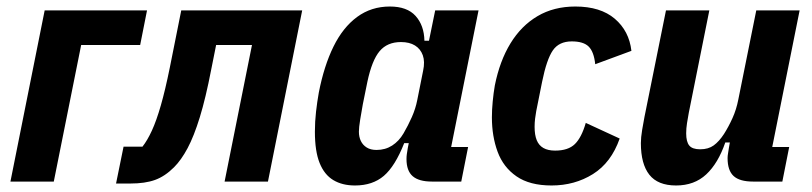

<svg xmlns="http://www.w3.org/2000/svg" viewBox="-20 -557 2491 589"><path d="M12 0 117 -525H431L410 -419H229L145 0Z M336 6 359 -107H417Q432 -126 446 -156.5Q460 -187 473.5 -234Q487 -281 501 -350L536 -525H907L802 0H669L753 -419H643L628 -344Q611 -256 593 -197.5Q575 -139 555.5 -102.5Q536 -66 514 -44Q486 -16 455.5 -5Q425 6 380 6Z M1395 0H1305Q1265 0 1246 -16.5Q1227 -33 1227 -69Q1227 -77 1228 -84Q1229 -91 1231 -103L1234 -118H1220Q1192 -47 1157.5 -17.5Q1123 12 1069 12Q1030 12 1002.5 -4.5Q975 -21 960.5 -57Q946 -93 946 -153Q946 -184 949.5 -214.5Q953 -245 958 -273Q974 -355 1003 -414Q1032 -473 1075.5 -505Q1119 -537 1176 -537Q1229 -537 1255 -508Q1281 -479 1282 -432H1296L1315 -525H1448L1364 -106H1416ZM1135 -97Q1162 -97 1183 -110.5Q1204 -124 1218 -148Q1232 -172 1243.5 -198Q1255 -224 1260 -250L1278 -340Q1284 -368 1277 -387.5Q1270 -407 1253 -417.5Q1236 -428 1210 -428Q1168 -428 1144.5 -400Q1121 -372 1107 -306L1093 -237Q1089 -215 1085 -190.5Q1081 -166 1081 -153Q1081 -137 1087 -124.5Q1093 -112 1105 -104.5Q1117 -97 1135 -97Z M1672 12Q1605 12 1564.5 -16Q1524 -44 1506.5 -91.5Q1489 -139 1489 -197Q1489 -220 1491.5 -246Q1494 -272 1498 -295Q1513 -370 1546 -424Q1579 -478 1629 -507.5Q1679 -537 1745 -537Q1822 -537 1866 -499.5Q1910 -462 1917 -401L1806 -360Q1802 -398 1786 -414Q1770 -430 1734 -430Q1695 -430 1676 -402.5Q1657 -375 1643 -306L1625 -216Q1623 -205 1621.5 -193Q1620 -181 1620 -168Q1620 -143 1626.5 -127Q1633 -111 1647 -103Q1661 -95 1683 -95Q1723 -95 1743.5 -115Q1764 -135 1777 -180L1881 -132Q1855 -58 1799 -23Q1743 12 1672 12Z M2023 -525H2156L2093 -211Q2090 -195 2087.5 -179Q2085 -163 2085 -148Q2085 -122 2094.5 -110.5Q2104 -99 2128 -99Q2153 -99 2169.5 -111Q2186 -123 2201 -146Q2215 -168 2227 -194.5Q2239 -221 2245 -252L2300 -525H2433L2349 -106H2401L2380 0H2290Q2249 0 2230.5 -17Q2212 -34 2212 -72Q2212 -79 2213.5 -87Q2215 -95 2216 -103L2219 -120H2205Q2183 -56 2146.5 -22Q2110 12 2054 12Q1998 12 1972 -21Q1946 -54 1946 -118Q1946 -135 1950 -159Q1954 -183 1957 -198Z"/></svg>

Font: IBM Plex Sans Condensed
Style: Bold Italic
Weight: 700
Width: 3
Italic angle: -11.31°
Designer: Mike Abbink, Paul van der Laan, Pieter van Rosmalen
Foundry: Bold Monday
Version: Version 3.201